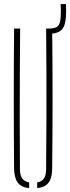

<svg xmlns="http://www.w3.org/2000/svg" viewBox="-20 -944 353 968"><path d="M51 -93.5Q49.5 -270.5 49.5 -447Q49.5 -623.5 51 -800H81.5Q80.5 -682 80 -563.8Q79.5 -445.5 79.5 -327.5Q79.5 -209.5 80.5 -91.5Q80.5 -61 91.8 -44.8Q103 -28.5 127 -24.5V4.5Q87.5 0.5 69.8 -23Q52 -46.5 51 -93.5ZM167.5 4.5V-24.5Q191.5 -28.5 202 -44.8Q212.5 -61 212.5 -91.5Q213.5 -209.5 214 -327.5Q214.5 -445.5 214.2 -563.8Q214 -682 212.5 -800H243Q245 -623.5 245 -447Q245 -270.5 243 -93.5Q242.5 -46.5 224.8 -23Q207 0.5 167.5 4.5ZM226.5 -774Q220 -774 214 -776.5L213 -800Q216.5 -800 219.8 -800Q223 -800 226.5 -800Q260.5 -800 272.5 -813Q284.5 -826 286 -860.5Q286.5 -870.5 286.8 -881.2Q287 -892 286.8 -902.8Q286.5 -913.5 286 -923.5H312.5Q313 -913.5 313.2 -902.8Q313.5 -892 313.2 -881.2Q313 -870.5 312.5 -860.5Q310 -814 290.8 -794Q271.5 -774 226.5 -774Z"/></svg>

Font: Big Shoulders Stencil Display ExtraLight
Style: Regular
Weight: 250
Designer: Patric King
Foundry: XO Type Co
Version: Version 2.001